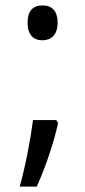

<svg xmlns="http://www.w3.org/2000/svg" viewBox="-20 -554 315 710"><path d="M82 -470C82 -426 103 -405 137 -405C169 -405 193 -425 193 -470C193 -514 172 -534 137 -534C102 -534 82 -514 82 -470ZM188 -110H102C93 -38 75 56 53 136H116C148 64 177 -19 195 -99Z"/></svg>

Font: Noto Sans Sinhala Condensed
Style: Regular
Weight: 400
Width: 3
Designer: Jelle Bosma - Monotype Design Team
Foundry: Monotype Imaging Inc.
Version: Version 2.006